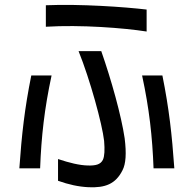

<svg xmlns="http://www.w3.org/2000/svg" viewBox="-20 -731 816 804"><path d="M404 -517H309C357 -398 408 -212 416 -141C419 -103 418 -78 411 -62C401 -42 381 -37 347 -38C312 -39 271 -49 223 -65V26C268 42 309 51 351 53C420 56 464 40 493 -18C507 -45 510 -88 502 -152C488 -247 446 -397 404 -517ZM61 -26H148C153 -159 166 -276 196 -415H111C83 -276 71 -168 61 -26ZM172 -619C318 -628 498 -614 594 -599V-691C501 -702 316 -715 172 -709ZM575 -415C605 -276 618 -159 623 -26H710C700 -168 688 -276 660 -415Z"/></svg>

Font: コーポレート・ロゴ ver3 Medium
Style: Regular
Weight: 500
Designer: [KANA_main] LOGOTYPE.JP [Source Han Sans] Ryoko NISHIZUKA 西塚涼子 (kana, bopomofo & ideographs); Paul D. Hunt (Latin, Greek
Version: Version 12.001;FEAKit 1.0